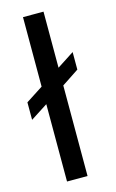

<svg xmlns="http://www.w3.org/2000/svg" viewBox="-133 -770 492 817"><g transform="rotate(-15 113.5 -362.0)"><path d="M147 0V-398.9L222.2 -448.7V-525.9L147 -477.1V-724.1H56.6V-418L-19 -369.1V-292L56.6 -340.8V0Z"/></g></svg>

Font: Ride
Style: Regular
Weight: 400
Version: Version 3.000